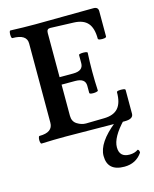

<svg xmlns="http://www.w3.org/2000/svg" viewBox="-133 -754 879 1095"><g transform="rotate(-15 306.5 -206.5)"><path d="M41 3Q36 3 34 -8Q32 -19 34 -30.5Q36 -42 41 -42Q120 -42 120 -99V-567Q120 -621 36 -621Q31 -621 29.5 -632Q28 -643 29.5 -654.5Q31 -666 36 -666Q110 -663 182 -663Q268 -663 354.5 -664.5Q441 -666 526 -666Q554 -666 554 -641V-492Q554 -486 542 -484Q530 -482 517.5 -484Q505 -486 505 -492Q505 -554 479 -584Q453 -614 397 -616L258 -621Q238 -621 238 -597V-336H318Q378 -336 378 -381V-429Q378 -434 391 -435.5Q404 -437 416.5 -435.5Q429 -434 429 -429Q426 -374 426 -318Q426 -262 429 -206Q429 -202 416.5 -199.5Q404 -197 391 -198.5Q378 -200 378 -206V-248Q378 -292 318 -292H238V-108Q238 -74 263.5 -58Q289 -42 315 -42L423 -44Q479 -45 505.5 -75Q532 -105 532 -168Q532 -174 544.5 -175.5Q557 -177 570 -175.5Q583 -174 583 -168V-28Q583 3 532 3Q446 3 359 1.5Q272 0 186 0Q113 0 41 3ZM464 253Q364 253 364 163Q364 85 477 -5H528Q450 77 450 135Q450 194 510 194Q540 194 561 179Q570 182 570 198Q533 253 464 253Z"/></g></svg>

Font: Junicode
Style: Bold
Weight: 700
Designer: Peter S. Baker
Version: Version 2.100; ttfautohint (v1.8.4)